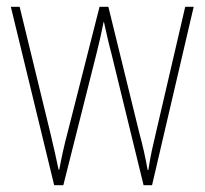

<svg xmlns="http://www.w3.org/2000/svg" viewBox="-20 -547 604 567"><path d="M309 -389 404 0H429L552 -527H527L440 -153C430 -110 426 -95 418 -45H416C410 -79 402 -116 391 -156L300 -527H274L181 -161C169 -117 160 -73 155 -46H153C146 -80 139 -111 128 -157L38 -527H12L140 0H167L265 -389C273 -421 280 -451 286 -482H287C294 -451 300 -422 309 -389Z"/></svg>

Font: Noto Sans Lao UI Cond Thin
Style: Regular
Weight: 100
Width: 3
Designer: Monotype Design Team
Foundry: Monotype Imaging Inc.
Version: Version 2.000